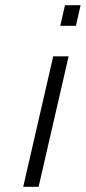

<svg xmlns="http://www.w3.org/2000/svg" viewBox="-20 -716 329 736"><path d="M229 -696H289L271 -617H211ZM184 -500H243L128 0H69Z"/></svg>

Font: Cairo Light
Style: Italic
Weight: 300
Italic angle: -13°
Designer: Mohamed Gaber, Accademia di Belle Arti di Urbino and others
Foundry: Kief Type Foundry, Accademia di Belle Arti di Urbino and others
Version: Version 3.011